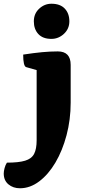

<svg xmlns="http://www.w3.org/2000/svg" viewBox="-94 -737 478 1027"><path d="M13 270Q-24 270 -49 249Q-74 228 -74 191Q-74 179 -69.5 162Q-65 145 -57 133Q6 133 40.5 122.5Q75 112 88.5 86Q102 60 102 13V-362L46 -378Q30 -383 30 -445Q89 -454 132 -458Q175 -462 215 -462Q284 -462 284 -390V-188Q284 -97 262 -14Q240 69 202.5 132.5Q165 196 116 233Q67 270 13 270ZM181 -529Q135 -529 111 -555Q87 -581 87 -623Q87 -664 115.5 -690.5Q144 -717 181 -717Q228 -717 252.5 -691Q277 -665 277 -623Q277 -583 248 -556Q219 -529 181 -529Z"/></svg>

Font: Petrona Black
Style: Regular
Weight: 900
Designer: Ringo R. Seeber
Foundry: Ringo R. Seeber
Version: Version 2.001; ttfautohint (v1.8.3)